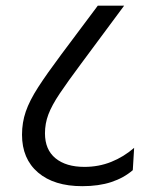

<svg xmlns="http://www.w3.org/2000/svg" viewBox="-20 -644 524 669"><path d="M442.7 -51.1 447.4 -128.9Q411.2 -97.4 367.7 -80Q324.1 -62.5 274.3 -62.5Q210.1 -62.5 173.4 -92.5Q136.7 -122.5 136.7 -179.4Q136.7 -213.8 148.6 -245.3Q160.5 -276.8 188 -317.9Q215.5 -358.9 262.6 -422.1L412.6 -624.3H320.8L193.3 -453.9Q143.2 -386.8 113 -340.1Q82.9 -293.4 69.8 -255.2Q56.7 -217 56.7 -174.8Q56.7 -90.6 112.5 -42.9Q168.3 4.7 266.6 4.7Q324.2 4.7 367.7 -9.6Q411.3 -24 442.7 -51.1Z"/></svg>

Font: Anek Devanagari Medium
Style: Regular
Weight: 500
Designer: Kailash Malviya (Devanagari) & Yesha Goshar (Latin)
Foundry: Ek Type
Version: Version 1.003